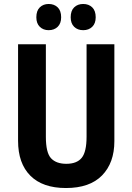

<svg xmlns="http://www.w3.org/2000/svg" viewBox="-20 -937 667 967"><path d="M556 -226Q556 -117 494 -53.5Q432 10 312 10Q195 10 133 -52Q71 -114 71 -228V-714H211V-248Q211 -168 237 -140Q263 -112 314 -112Q367 -112 391.5 -142Q416 -172 416 -249V-714H556ZM163 -850Q163 -883 180.5 -900Q198 -917 225 -917Q253 -917 270.5 -900Q288 -883 288 -850Q288 -819 270.5 -802Q253 -785 225 -785Q198 -785 180.5 -802Q163 -819 163 -850ZM336 -850Q336 -883 353.5 -900Q371 -917 399 -917Q427 -917 444.5 -900Q462 -883 462 -850Q462 -819 444.5 -802Q427 -785 399 -785Q371 -785 353.5 -802Q336 -819 336 -850Z"/></svg>

Font: Noto Sans Tamil Condensed
Style: Bold
Weight: 700
Width: 3
Designer: Jelle Bosma - Monotype Design Team
Foundry: Monotype Imaging Inc.
Version: Version 2.004; ttfautohint (v1.8.4.7-5d5b)